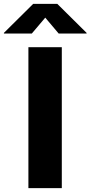

<svg xmlns="http://www.w3.org/2000/svg" viewBox="-90 -971 467 991"><path d="M229 -727.5H56.6V0H229ZM74.2 -797.9 143.6 -879.9 212.9 -797.9H356.9V-801.3L205.6 -951.2H81.5L-69.8 -801.3V-797.9Z"/></svg>

Font: Inter ExtraBold
Style: Regular
Weight: 800
Designer: Rasmus Andersson
Foundry: rsms
Version: Version 4.001;git-9221beed3